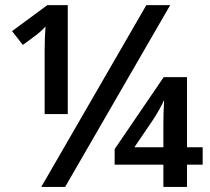

<svg xmlns="http://www.w3.org/2000/svg" viewBox="-20 -734 825 754"><path d="M142.1 0 554.7 -713.9H648.4L235.8 0ZM155.3 -286.1V-533.2Q155.3 -556.2 156.2 -584.7Q157.2 -613.3 158.7 -629.9Q150.9 -621.1 138.7 -610.1Q126.5 -599.1 115.2 -591.3L69.8 -557.6L27.3 -611.8L166 -713.9H246.1V-286.1ZM621.6 0V-87.4H430.2V-148.4L623 -431.2H714.4V-155.8H775.9V-87.4H714.4V0ZM507.8 -155.8H621.6V-246.6Q621.6 -267.1 622.3 -292Q623 -316.9 624.5 -341.3Q619.1 -328.1 605.7 -304.2Q592.3 -280.3 582 -265.1Z"/></svg>

Font: Open Sans SemiBold
Style: Regular
Weight: 600
Designer: Monotype Design Team
Foundry: Monotype Imaging Inc.
Version: Version 3.003; ttfautohint (v1.8.4)